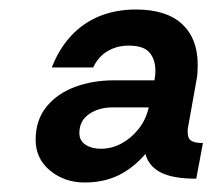

<svg xmlns="http://www.w3.org/2000/svg" viewBox="-20 -730 447 404"><path d="M158 -346Q116 -346 85.5 -371Q55 -396 55 -436Q55 -477 77.5 -505Q100 -533 137.5 -547Q175 -561 220 -561H305Q306 -566 306.5 -571Q307 -576 307 -581Q307 -605 294.5 -619.5Q282 -634 251 -634Q226 -634 206.5 -622.5Q187 -611 176 -588H89Q104 -627 129.5 -654.5Q155 -682 189.5 -696Q224 -710 266 -710Q330 -710 363 -679.5Q396 -649 396 -594Q396 -586 395.5 -577Q395 -568 393 -559L376 -464Q375 -460 375 -456.5Q375 -453 375 -451Q375 -438 383 -433.5Q391 -429 407 -429L393 -354Q344 -354 318.5 -367Q293 -380 286 -406Q260 -376 229 -361Q198 -346 158 -346ZM192 -417Q215 -417 235.5 -428Q256 -439 271.5 -458.5Q287 -478 293 -504H216Q188 -504 167.5 -490Q147 -476 147 -450Q147 -434 160 -425.5Q173 -417 192 -417Z"/></svg>

Font: Rethink Sans
Style: Bold Italic
Weight: 700
Italic angle: -10°
Designer: The Rethink Sans project authors (Hans Thiessen). DM Sans designed by Colophon Foundry.
Foundry: Rethink Communications LLC
Version: Version 1.001